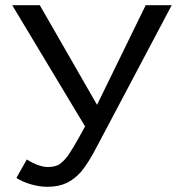

<svg xmlns="http://www.w3.org/2000/svg" viewBox="-20 -708 680 738"><path d="M162 10Q132 10 99 0.5Q66 -9 43 -24L83 -95Q130 -66 164 -66Q189 -66 206 -75Q224 -87 240 -108Q248 -119 265 -147.5Q282 -176 307 -222L27 -688H133L353 -305L540 -688H640L358 -155Q338 -116 321 -89Q304 -62 291 -47Q265 -18 234.5 -4Q204 10 162 10Z"/></svg>

Font: Libra Sans
Style: Regular
Weight: 400
Foundry: Context Ltd
Version: Version 1.000; ttfautohint (v1.3)